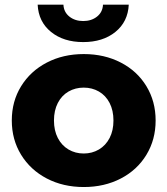

<svg xmlns="http://www.w3.org/2000/svg" viewBox="-20 -775 701 804"><path d="M29.4 -270.5Q29.4 -350.7 68.4 -413.9Q107.4 -477.2 175.9 -512.9Q244.4 -548.6 330.8 -548.6Q417.2 -548.6 485.9 -513Q554.6 -477.5 593.1 -414Q631.7 -350.5 631.7 -270.4Q631.7 -190.3 593.1 -126.8Q554.6 -63.2 485.9 -27.5Q417.2 8.2 330.8 8.2Q244.4 8.2 175.9 -27.6Q107.4 -63.4 68.4 -126.9Q29.4 -190.4 29.4 -270.5ZM455.1 -270.4Q455.1 -312.4 439 -343.8Q422.8 -375.2 394.2 -391.7Q365.7 -408.1 330.6 -408.1Q295.5 -408.1 266.9 -391.7Q238.3 -375.2 222.1 -343.8Q206 -312.4 206 -270.4Q206 -228.4 222.1 -197.2Q238.3 -165.9 266.9 -149Q295.5 -132.2 330.5 -132.2Q365.6 -132.2 394.2 -149Q422.8 -165.9 439 -197.2Q455.1 -228.4 455.1 -270.4ZM137.7 -755.4H245.6Q247.1 -724.3 270.5 -705.6Q293.9 -686.9 328.4 -686.9Q363 -686.9 386.4 -705.6Q409.8 -724.3 411.3 -755.4H519.2Q515.7 -683.7 463.1 -641.2Q410.6 -598.8 328.4 -598.8Q246.3 -598.8 193.8 -641.2Q141.2 -683.7 137.7 -755.4Z"/></svg>

Font: iiserrat Thin
Style: Regular
Weight: 100
Designer: Akira Ohta
Foundry: Akira Ohta
Version: Version 1.200;Glyphs 3.3.1 (3343)